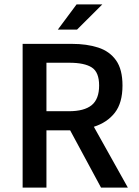

<svg xmlns="http://www.w3.org/2000/svg" viewBox="-20 -854 631 874"><path d="M83 0V-654.3H307.6Q375 -654.3 427 -637.5Q479 -620.6 508.3 -579.3Q537.6 -538.1 537.6 -464.8Q537.6 -385.7 502.9 -341.1Q468.3 -296.4 407.2 -276.9L562 0H439.9L299.3 -260.7H191.4V0ZM191.4 -347.7H293.5Q363.3 -347.7 397.2 -375.2Q431.2 -402.8 431.2 -464.8Q431.2 -525.4 397.9 -546.9Q364.7 -568.4 295.4 -568.4H191.4ZM243.2 -719.2 328.6 -834H445.8L330.6 -719.2Z"/></svg>

Font: Varta Light
Style: Bold
Weight: 700
Version: Version 1.004